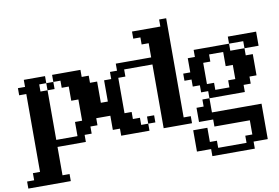

<svg xmlns="http://www.w3.org/2000/svg" viewBox="-97 -917 1942 1335"><g transform="rotate(-10 874.5 -250.0)"><path d="M299.8 200.2V250H0V200.2H49.8V149.9H100.1V-399.9H49.8V-450.2H100.1V-500H250V-450.2H299.8V-500H500V-450.2H549.8V-399.9H600.1V-149.9H549.8V-100.1H500V-49.8H450.2V0H250V200.2ZM250 -399.9V-49.8H399.9V-149.9H450.2V-299.8H399.9V-399.9H350.1V-450.2H299.8V-399.9H250V-450.2H200.2V-399.9Z M1199.7 0H999.5V-450.2H799.8V-399.9H749.5V-149.9H799.8V-100.1H849.6V-49.8H899.4V0H699.7V-49.8H649.4V-149.9H599.6V-250H649.4V-399.9H699.7V-450.2H749.5V-500H999.5V-600.1H949.7V-649.9H899.4V-700.2H1099.6V-750H1149.4V-49.8H1199.7ZM949.7 -100.1V-49.8H899.4V-100.1Z M1599.1 149.9V49.8H1349.1V0H1249V-100.1H1299.3V-149.9H1349.1V-200.2H1299.3V-250H1249V-299.8H1199.2V-350.1H1249V-450.2H1299.3V-500H1549.3V-549.8H1749V-450.2H1649.4V-500H1549.3V-450.2H1649.4V-399.9H1699.2V-250H1649.4V-200.2H1599.1V-149.9H1349.1V-49.8H1699.2V200.2H1599.1V250H1299.3V200.2H1199.2V49.8H1299.3V149.9H1349.1V200.2H1549.3V149.9ZM1399.4 -200.2H1499V-250H1549.3V-350.1H1499V-450.2H1399.4V-399.9H1349.1V-250H1399.4Z"/></g></svg>

Font: Redaction 50
Style: Bold
Weight: 700
Designer: Jeremy Mickel / Forest Young
Foundry: MCKL
Version: Version 2.001;hotconv 1.0.113;makeotfexe 2.5.65598 DEVELOPME